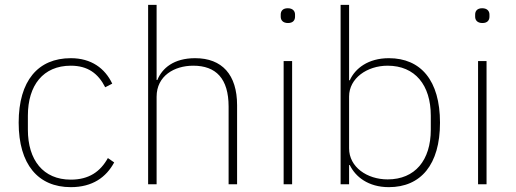

<svg xmlns="http://www.w3.org/2000/svg" viewBox="-20 -760 2127 792"><path d="M272 12C362 12 418 -29 451 -90L425 -108C394 -52 347 -19 272 -19C158 -19 95 -100 95 -225V-283C95 -408 158 -489 272 -489C342 -489 385 -457 414 -400L443 -415C413 -478 357 -520 272 -520C137 -520 57 -427 57 -254C57 -82 137 12 272 12Z M591 0H626V-361C626 -447 699 -489 777 -489C871 -489 923 -436 923 -320V0H958V-326C958 -452 896 -520 785 -520C697 -520 649 -479 629 -430H626V-740H591Z M1168 -665C1189 -665 1197 -677 1197 -691V-700C1197 -714 1188 -726 1167 -726C1146 -726 1138 -714 1138 -700V-691C1138 -677 1147 -665 1168 -665ZM1150 0H1185V-508H1150Z M1385 0H1420V-79H1423C1446 -31 1499 12 1584 12C1716 12 1795 -81 1795 -254C1795 -428 1716 -520 1584 -520C1499 -520 1445 -478 1423 -429H1420V-740H1385ZM1579 -20C1494 -20 1420 -71 1420 -148V-362C1420 -437 1494 -489 1579 -489C1692 -489 1757 -409 1757 -283V-225C1757 -99 1692 -20 1579 -20Z M1970 -665C1991 -665 1999 -677 1999 -691V-700C1999 -714 1990 -726 1969 -726C1948 -726 1940 -714 1940 -700V-691C1940 -677 1949 -665 1970 -665ZM1952 0H1987V-508H1952Z"/></svg>

Font: IBM Plex Devanagari ExtraLight
Style: Regular
Weight: 200
Designer: Mike Abbink, Paul van der Laan, Pieter van Rosmalen, Erin McLaughlin
Foundry: Bold Monday
Version: Version 1.0